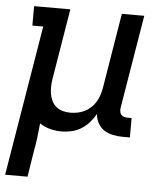

<svg xmlns="http://www.w3.org/2000/svg" viewBox="-53 -566 705 828"><g transform="rotate(5 300.0 -152.5)"><path d="M0 215 108 -436H61V-520H218L168 -217Q165 -200 164.5 -183Q164 -166 166.5 -150Q169 -134 176 -119.5Q183 -105 195 -95Q207 -85 223 -80.5Q239 -76 256 -76Q272 -76 287.5 -79Q303 -82 317.5 -89Q332 -96 344.5 -107.5Q357 -119 365.5 -132.5Q374 -146 379 -161.5Q384 -177 387 -192L441 -520H538L471 -116Q470 -108 471 -100Q472 -92 476.5 -86.5Q481 -81 488.5 -78.5Q496 -76 504 -76H522V8H490Q469 8 447.5 3.5Q426 -1 409.5 -12Q393 -23 383 -41.5Q373 -60 372 -81Q361 -61 345.5 -43.5Q330 -26 310.5 -14Q291 -2 269 3Q247 8 226 8Q200 8 175.5 1.5Q151 -5 131 -19Q128 13 124 44.5Q120 76 114 107L97 215Z"/></g></svg>

Font: Iosevka Etoile Medium Oblique
Style: Regular
Weight: 500
Italic angle: -9°
Designer: Belleve Invis
Foundry: Belleve Invis
Version: Version 15.5.2; ttfautohint (v1.8.4)